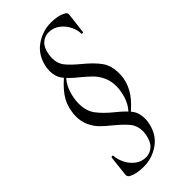

<svg xmlns="http://www.w3.org/2000/svg" viewBox="-240 -627 870 870"><g transform="rotate(-45 195.0 -192.0)"><path d="M44 171Q36 164 37 154L48 55Q50 52 55 52Q60 52 59 55Q60 78 72.5 104Q85 130 107.5 147.5Q130 165 159 165Q185 165 204.5 147.5Q224 130 231 92Q233 78 233 72Q233 37 214.5 13.5Q196 -10 156 -43Q126 -67 108 -85.5Q90 -104 77.5 -130.5Q65 -157 65 -191Q65 -206 68 -222Q74 -263 98.5 -297.5Q123 -332 174 -373L179 -364Q152 -344 138 -317.5Q124 -291 118 -257Q115 -239 115 -224Q115 -176 137.5 -145.5Q160 -115 203 -80Q242 -49 261 -24.5Q280 0 280 36Q280 52 278 60Q267 123 222 155.5Q177 188 121 188Q73 188 44 171ZM289 -126Q292 -143 292 -158Q292 -192 279.5 -218.5Q267 -245 249.5 -262.5Q232 -280 203 -304Q164 -335 145 -360Q126 -385 126 -421Q126 -428 128 -444Q140 -507 185.5 -539.5Q231 -572 287 -572Q334 -572 363 -554Q371 -548 370 -538L358 -438Q358 -436 353 -436Q348 -436 348 -438Q348 -462 335.5 -487.5Q323 -513 300 -530.5Q277 -548 247 -548Q221 -548 202 -530.5Q183 -513 177 -476Q175 -462 175 -455Q175 -420 193.5 -396.5Q212 -373 251 -341Q295 -305 318.5 -273Q342 -241 342 -192Q342 -173 340 -162Q333 -121 309 -86.5Q285 -52 234 -11L229 -20Q277 -56 289 -126Z"/></g></svg>

Font: Cormorant Garamond
Style: Italic
Weight: 400
Italic angle: -10°
Designer: Christian Thalmann (Catharsis Fonts)
Foundry: Catharsis Fonts
Version: Version 4.000